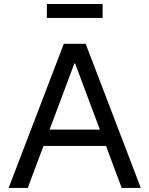

<svg xmlns="http://www.w3.org/2000/svg" viewBox="-20 -922 733 942"><path d="M312.5 -707H400.4L670.9 0H577.1ZM293 -707H380.9V-610.4H312.5L380.9 -707L116.2 0H22.5ZM152.3 -286.1H541V-206.1H152.3ZM483.4 -834H210V-902.3H483.4Z"/></svg>

Font: Wanted Sans Variable
Style: Regular
Weight: 400
Designer: Original Design by Kil Hyung-jin and Kang Hanbin, Wanted Lab, Inc; Hangeul from Source Han Sans by Jang Soo-young and Ka
Foundry: Wanted Lab, Inc.
Version: Version 1.003;Glyphs 3.2 (3227)